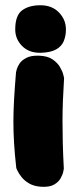

<svg xmlns="http://www.w3.org/2000/svg" viewBox="-20 -712 301 731"><path d="M136 -1Q109 -3 91 -13.5Q73 -24 62 -38Q51 -52 46.5 -62Q42 -72 42 -72Q36 -126 33.5 -168Q31 -210 31 -248.5Q31 -287 33.5 -332Q36 -377 41 -437Q41 -437 43.5 -447Q46 -457 54 -469.5Q62 -482 80 -491.5Q98 -501 128 -500Q161 -499 180 -486Q199 -473 208.5 -456.5Q218 -440 221 -427.5Q224 -415 224 -415Q221 -367 219.5 -328Q218 -289 218 -251Q218 -213 219 -169.5Q220 -126 223 -70Q223 -70 221 -59Q219 -48 211 -33.5Q203 -19 185.5 -9Q168 1 136 -1ZM135 -511Q91 -510 64.5 -536.5Q38 -563 38 -600Q38 -653 64 -672.5Q90 -692 134 -692Q178 -692 204.5 -664.5Q231 -637 231 -600Q231 -576 223 -556Q215 -536 194 -524Q173 -512 135 -511Z"/></svg>

Font: Sour Gummy Black
Style: Regular
Weight: 900
Version: Version 1.000